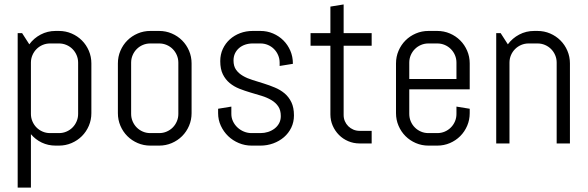

<svg xmlns="http://www.w3.org/2000/svg" viewBox="-20 -650 2663 870"><path d="M394 -137.2Q394 -106.9 382.6 -80.1Q371.1 -53.2 351.1 -33.2Q331.1 -13.2 304.2 -1.7Q277.3 9.8 247.1 9.8H231.9Q198.2 9.8 169.4 -3.9Q140.6 -17.6 120.1 -42V200.2H60.1V-500H80.1L112.8 -449.2Q133.3 -477.1 164.3 -493.4Q195.3 -509.8 231.9 -509.8H247.1Q277.3 -509.8 304.2 -498.3Q331.1 -486.8 351.1 -466.8Q371.1 -446.8 382.6 -419.9Q394 -393.1 394 -362.8V-137.2ZM334 -366.2Q334 -384.3 327.1 -400.1Q320.3 -416 308.6 -427.7Q296.9 -439.5 281 -446.3Q265.1 -453.1 247.1 -453.1H207Q189 -453.1 173.1 -446.3Q157.2 -439.5 145.5 -427.7Q133.8 -416 127 -400.1Q120.1 -384.3 120.1 -366.2V-133.8Q120.1 -115.7 127 -99.9Q133.8 -84 145.5 -72.3Q157.2 -60.5 173.1 -53.7Q189 -46.9 207 -46.9H247.1Q265.1 -46.9 281 -53.7Q296.9 -60.5 308.6 -72.3Q320.3 -84 327.1 -99.9Q334 -115.7 334 -133.8Z M848.1 -137.2Q848.1 -106.9 836.7 -80.1Q825.2 -53.2 805.2 -33.2Q785.2 -13.2 758.3 -1.7Q731.4 9.8 701.2 9.8H661.1Q630.9 9.8 604 -1.7Q577.1 -13.2 557.1 -33.2Q537.1 -53.2 525.6 -80.1Q514.2 -106.9 514.2 -137.2V-362.8Q514.2 -393.1 525.6 -419.9Q537.1 -446.8 557.1 -466.8Q577.1 -486.8 604 -498.3Q630.9 -509.8 661.1 -509.8H701.2Q731.4 -509.8 758.3 -498.3Q785.2 -486.8 805.2 -466.8Q825.2 -446.8 836.7 -419.9Q848.1 -393.1 848.1 -362.8V-137.2ZM788.1 -366.2Q788.1 -384.3 781.2 -400.1Q774.4 -416 762.7 -427.7Q751 -439.5 735.1 -446.3Q719.2 -453.1 701.2 -453.1H661.1Q643.1 -453.1 627.2 -446.3Q611.3 -439.5 599.6 -427.7Q587.9 -416 581.1 -400.1Q574.2 -384.3 574.2 -366.2V-133.8Q574.2 -115.7 581.1 -99.9Q587.9 -84 599.6 -72.3Q611.3 -60.5 627.2 -53.7Q643.1 -46.9 661.1 -46.9H701.2Q719.2 -46.9 735.1 -53.7Q751 -60.5 762.7 -72.3Q774.4 -84 781.2 -99.9Q788.1 -115.7 788.1 -133.8Z M1312 -127Q1312 -96.7 1299.8 -71.5Q1287.6 -46.4 1266.6 -28.3Q1245.6 -10.3 1218 -0.2Q1190.4 9.8 1160.2 9.8H1120.1Q1089.8 9.8 1062.3 -1.7Q1034.7 -13.2 1013.9 -33.2Q993.2 -53.2 980.7 -80.1Q968.3 -106.9 968.3 -137.2V-157.2L1028.3 -167V-133.8Q1028.3 -115.7 1035.9 -99.9Q1043.5 -84 1056.2 -72.3Q1068.8 -60.5 1085.4 -53.7Q1102.1 -46.9 1120.1 -46.9H1160.2Q1178.2 -46.9 1194.8 -52.2Q1211.4 -57.6 1224.4 -67.6Q1237.3 -77.6 1244.9 -91.8Q1252.4 -106 1252.4 -124Q1252.4 -150.9 1240.7 -168Q1229 -185.1 1209.7 -196.5Q1190.4 -208 1165.8 -215.6Q1141.1 -223.1 1115.2 -230.7Q1089.4 -238.3 1064.7 -248Q1040 -257.8 1020.8 -273.7Q1001.5 -289.6 989.7 -313.5Q978 -337.4 978 -373Q978 -403.3 989.7 -428.5Q1001.5 -453.6 1021.5 -471.7Q1041.5 -489.7 1068.1 -499.8Q1094.7 -509.8 1125 -509.8H1160.2Q1190.4 -509.8 1217.3 -498.3Q1244.1 -486.8 1264.2 -466.8Q1284.2 -446.8 1295.7 -419.9Q1307.1 -393.1 1307.1 -362.8V-360.8L1247.1 -351.1V-366.2Q1247.1 -384.3 1240.2 -400.1Q1233.4 -416 1221.7 -427.7Q1210 -439.5 1194.1 -446.3Q1178.2 -453.1 1160.2 -453.1H1125Q1106.9 -453.1 1091.1 -447.8Q1075.2 -442.4 1063.5 -432.4Q1051.8 -422.4 1044.9 -408.2Q1038.1 -394 1038.1 -376Q1038.1 -350.1 1049.8 -333.7Q1061.5 -317.4 1080.8 -306.2Q1100.1 -294.9 1124.8 -287.4Q1149.4 -279.8 1175 -271.7Q1200.7 -263.7 1225.3 -253.4Q1250 -243.2 1269.3 -227.1Q1288.6 -210.9 1300.3 -186.8Q1312 -162.6 1312 -127Z M1609.4 0Q1582 0 1557.9 -10.3Q1533.7 -20.5 1515.9 -38.6Q1498 -56.6 1487.5 -80.6Q1477.1 -104.5 1477.1 -131.8V-442.9H1387.2V-500H1477.1V-620.1L1537.1 -629.9V-500H1664.1V-442.9H1537.1V-128.9Q1537.1 -113.8 1542.7 -100.8Q1548.3 -87.9 1558.1 -78.1Q1567.9 -68.4 1581.1 -62.7Q1594.2 -57.1 1609.4 -57.1H1664.1V0Z M2108.4 -137.2Q2108.4 -106.9 2096.9 -80.1Q2085.4 -53.2 2065.4 -33.2Q2045.4 -13.2 2018.6 -1.7Q1991.7 9.8 1961.4 9.8H1921.4Q1891.1 9.8 1864.3 -1.7Q1837.4 -13.2 1817.4 -33.2Q1797.4 -53.2 1785.9 -80.1Q1774.4 -106.9 1774.4 -137.2V-362.8Q1774.4 -393.1 1785.9 -419.9Q1797.4 -446.8 1817.4 -466.8Q1837.4 -486.8 1864.3 -498.3Q1891.1 -509.8 1921.4 -509.8H1961.4Q1991.7 -509.8 2018.6 -498.3Q2045.4 -486.8 2065.4 -466.8Q2085.4 -446.8 2096.9 -419.9Q2108.4 -393.1 2108.4 -362.8V-245.1H1834.5V-133.8Q1834.5 -115.7 1841.3 -99.9Q1848.1 -84 1859.9 -72.3Q1871.6 -60.5 1887.5 -53.7Q1903.3 -46.9 1921.4 -46.9H1961.4Q1979.5 -46.9 1995.4 -53.7Q2011.2 -60.5 2022.9 -72.3Q2034.7 -84 2041.5 -99.9Q2048.3 -115.7 2048.3 -133.8V-167L2108.4 -157.2V-137.2ZM2048.3 -366.2Q2048.3 -384.3 2041.5 -400.1Q2034.7 -416 2022.9 -427.7Q2011.2 -439.5 1995.4 -446.3Q1979.5 -453.1 1961.4 -453.1H1921.4Q1903.3 -453.1 1887.5 -446.3Q1871.6 -439.5 1859.9 -427.7Q1848.1 -416 1841.3 -400.1Q1834.5 -384.3 1834.5 -366.2V-292H2048.3Z M2502.4 0V-366.2Q2502.4 -384.3 2495.6 -400.1Q2488.8 -416 2477.1 -427.7Q2465.3 -439.5 2449.5 -446.3Q2433.6 -453.1 2415.5 -453.1H2375.5Q2357.4 -453.1 2341.6 -446.3Q2325.7 -439.5 2314 -427.7Q2302.2 -416 2295.4 -400.1Q2288.6 -384.3 2288.6 -366.2V0H2228.5V-500H2248.5L2281.2 -449.2Q2301.8 -477.1 2332.8 -493.4Q2363.8 -509.8 2400.4 -509.8H2415.5Q2445.8 -509.8 2472.7 -498.3Q2499.5 -486.8 2519.5 -466.8Q2539.6 -446.8 2551 -419.9Q2562.5 -393.1 2562.5 -362.8V0Z"/></svg>

Font: Abel
Style: Regular
Weight: 400
Designer: Matthew Desmond
Foundry: Matthew Desmond
Version: Version 1.003